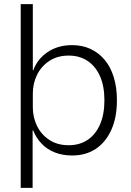

<svg xmlns="http://www.w3.org/2000/svg" viewBox="-20 -749 641 936"><path d="M81 167V-729H140V-406H142Q162 -461 212 -495Q262 -529 332 -529Q381 -529 421 -510.5Q461 -492 490 -457.5Q519 -423 534.5 -373Q550 -323 550 -260Q550 -176 522.5 -115.5Q495 -55 446.5 -23Q398 9 332 9Q285 9 247 -6Q209 -21 182.5 -49Q156 -77 142 -113H139V167ZM315 -41Q368 -41 407 -67Q446 -93 467.5 -142Q489 -191 489 -260Q489 -329 467.5 -377.5Q446 -426 407 -452Q368 -478 315 -478Q260 -478 220.5 -452Q181 -426 160.5 -384Q140 -342 140 -293V-226Q140 -177 160.5 -135Q181 -93 220.5 -67Q260 -41 315 -41Z"/></svg>

Font: Mona Sans ExtraLight Light
Style: Regular
Weight: 300
Version: Version 2.000